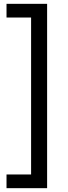

<svg xmlns="http://www.w3.org/2000/svg" viewBox="-20 -794 358 1007"><path d="M14.2 -773.9H227.1V192.9H14.2V121.1H143.1V-702.1H14.2Z"/></svg>

Font: Sarala
Style: Regular
Weight: 400
Designer: Andres Torresi
Foundry: Huerta Tipografica
Version: Version 1.004;PS 001.003;hotconv 1.0.70;makeotf.lib2.5.58329